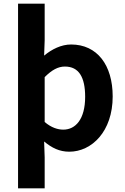

<svg xmlns="http://www.w3.org/2000/svg" viewBox="-20 -818 684 1053"><path d="M79 215H225V45L222 -42C264 -7 306 14 360 14C483 14 598 -97 598 -289C598 -461 513 -574 370 -574C316 -574 264 -548 222 -513L225 -597V-798H79ZM327 -107C297 -107 261 -118 225 -149V-395C264 -434 298 -453 336 -453C413 -453 447 -394 447 -287C447 -165 395 -107 327 -107Z"/></svg>

Font: Noto Sans T Chinese Bold
Style: Bold
Weight: 700
Designer: Ryoko NISHIZUKA (kana & ideographs); Paul D. Hunt (Latin, Greek & Cyrillic); Wenlong ZHANG (bopomofo); Sandoll Communica
Foundry: Adobe Systems Incorporated
Version: Version 1.000;PS 1;hotconv 1.0.78;makeotf.lib2.5.61930